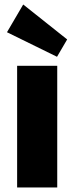

<svg xmlns="http://www.w3.org/2000/svg" viewBox="-20 -832 330 852"><path d="M234 -540V0H56V-540ZM278 -657 233 -580 11 -689 83 -812Z"/></svg>

Font: Pathway Extreme Condensed ExtraBold
Style: Regular
Weight: 800
Width: 3
Version: Version 1.001;gftools[0.9.26]